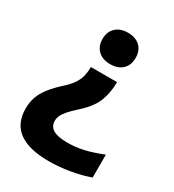

<svg xmlns="http://www.w3.org/2000/svg" viewBox="-181 -632 863 954"><g transform="rotate(30 250.0 -155.0)"><path d="M346 -290Q346 -230 326.5 -179.5Q307 -129 247 -76Q220 -52 204 -33.5Q188 -15 181 0Q174 15 174 30Q174 63 200.5 78.5Q227 94 283 94Q329 94 374.5 83.5Q420 73 478 50V181Q429 199 367.5 209.5Q306 220 247 220Q133 220 75.5 177.5Q18 135 18 50Q18 15 28.5 -15.5Q39 -46 63 -77Q87 -108 127 -144Q156 -170 171 -194Q186 -218 191 -242Q196 -266 196 -290ZM271 -530Q315 -530 340.5 -506Q366 -482 366 -440Q366 -398 340.5 -374Q315 -350 271 -350Q228 -350 202 -374Q176 -398 176 -440Q176 -482 202 -506Q228 -530 271 -530Z"/></g></svg>

Font: M PLUS 1 Code
Style: Regular
Weight: 400
Designer: Coji Morishita
Foundry: UNDERFOREST DESIGN
Version: Version 1.005